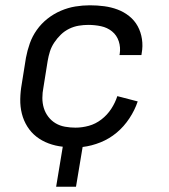

<svg xmlns="http://www.w3.org/2000/svg" viewBox="-20 -548 640 725"><path d="M192 157 217 6Q189 3 163.5 -6.5Q138 -16 117.5 -32Q97 -48 83 -70.5Q69 -93 62.5 -119Q56 -145 56.5 -173.5Q57 -202 62 -230L78 -330Q83 -357 92.5 -384Q102 -411 119 -435Q136 -459 159.5 -477.5Q183 -496 210 -507.5Q237 -519 264.5 -523.5Q292 -528 319 -528Q347 -528 373.5 -524.5Q400 -521 424 -512Q448 -503 468 -487Q488 -471 500 -449Q512 -427 516 -400.5Q520 -374 515 -347L514 -340H431L432 -344Q436 -369 428.5 -392Q421 -415 403 -429.5Q385 -444 361.5 -449Q338 -454 313 -454Q296 -454 277.5 -451Q259 -448 241.5 -439.5Q224 -431 210 -417.5Q196 -404 185 -387.5Q174 -371 168.5 -353.5Q163 -336 160 -318L144 -218Q140 -198 140 -178Q140 -158 145.5 -140Q151 -122 162.5 -107Q174 -92 190 -82.5Q206 -73 225.5 -69.5Q245 -66 265 -66Q290 -66 315.5 -73Q341 -80 363 -97Q385 -114 400 -137Q415 -160 423 -185L500 -165Q489 -132 468.5 -101Q448 -70 420.5 -47Q393 -24 359.5 -10.5Q326 3 292 7L267 157Z"/></svg>

Font: Iosevka Extended
Style: Italic
Weight: 400
Width: 7
Italic angle: -9°
Monospace: yes
Designer: Belleve Invis
Foundry: Belleve Invis
Version: Version 32.5.0; ttfautohint (v1.8.4)